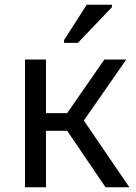

<svg xmlns="http://www.w3.org/2000/svg" viewBox="-20 -786 571 806"><path d="M85 0V-536H173V-311H262L418 -536H510L332 -280L523 0H423L262 -237H173V0ZM249 -606V-618L344 -766H450V-756L307 -606Z"/></svg>

Font: Noto Sans Living
Style: Regular
Weight: 400
Designer: Monotype Design Team
Foundry: Monotype Imaging Inc.
Version: Version 2.013; ttfautohint (v1.8.4.7-5d5b)